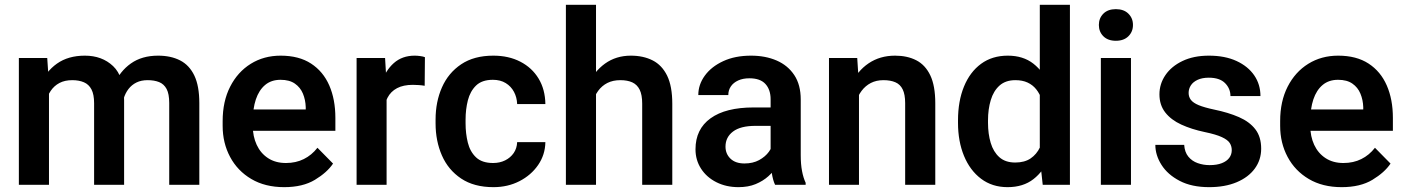

<svg xmlns="http://www.w3.org/2000/svg" viewBox="-20 -770 5853 800"><path d="M184.1 0H58.6V-528.3H176.8L184.1 -420.4ZM123 -282.2Q123 -356.4 146.7 -414.1Q170.4 -471.7 217.3 -504.9Q264.2 -538.1 333.5 -538.1Q405.3 -538.1 451.2 -494.6Q497.1 -451.2 497.1 -352.1V0H372.1V-339.8Q372.1 -376.5 361.1 -397.5Q350.1 -418.5 329.6 -427.2Q309.1 -436 281.2 -436Q250 -436 227.8 -424.3Q205.6 -412.6 191.4 -391.6Q177.2 -370.6 170.7 -342.8Q164.1 -314.9 164.1 -282.7ZM432.6 -297.9Q432.6 -363.8 456.1 -418.5Q479.5 -473.1 525.4 -505.6Q571.3 -538.1 638.7 -538.1Q691.9 -538.1 730.5 -518.3Q769 -498.5 789.8 -455.1Q810.5 -411.6 810.5 -340.3V0H685.1V-340.8Q685.1 -378.9 674.1 -399.4Q663.1 -419.9 642.8 -428Q622.6 -436 595.2 -436Q568.4 -436 548.6 -426.3Q528.8 -416.5 515.4 -399.2Q502 -381.8 495.1 -358.6Q488.3 -335.4 488.3 -308.6Z M1164.1 9.8Q1084.5 9.8 1027.1 -24.2Q969.7 -58.1 938.7 -116.2Q907.7 -174.3 907.7 -245.6V-265.6Q907.7 -347.7 939 -408.9Q970.2 -470.2 1024.9 -504.2Q1079.6 -538.1 1149.4 -538.1Q1225.6 -538.1 1276.1 -505.1Q1326.7 -472.2 1352.1 -413.8Q1377.4 -355.5 1377.4 -278.8V-225.1H966.8V-314H1253.9V-323.7Q1252.9 -354 1242.2 -379.9Q1231.4 -405.8 1208.7 -421.6Q1186 -437.5 1148.9 -437.5Q1110.4 -437.5 1084.7 -416Q1059.1 -394.5 1046.1 -356Q1033.2 -317.4 1033.2 -265.6V-245.6Q1033.2 -201.7 1049.6 -166.5Q1065.9 -131.3 1096.9 -111.1Q1127.9 -90.8 1171.4 -90.8Q1212.9 -90.8 1245.8 -107.2Q1278.8 -123.5 1302.7 -154.3L1367.7 -88.4Q1342.8 -51.3 1292.2 -20.8Q1241.7 9.8 1164.1 9.8Z M1590.8 0H1465.8V-528.3H1584.5L1590.8 -421.9ZM1749.5 -412.6Q1738.3 -414.6 1725.3 -415.5Q1712.4 -416.5 1700.2 -416.5Q1660.6 -416.5 1634.3 -402.6Q1607.9 -388.7 1594.5 -362.5Q1581.1 -336.4 1578.6 -300.3L1550.8 -302.2Q1550.8 -369.1 1568.4 -422.6Q1585.9 -476.1 1620.8 -507.1Q1655.8 -538.1 1708 -538.1Q1718.3 -538.1 1731 -536.4Q1743.7 -534.7 1750.5 -531.7Z M2036.1 9.8Q1955.1 9.8 1901.4 -26.1Q1847.7 -62 1821.3 -122.3Q1794.9 -182.6 1794.9 -255.9V-272Q1794.9 -345.7 1821.5 -406Q1848.1 -466.3 1901.6 -502.2Q1955.1 -538.1 2035.6 -538.1Q2099.6 -538.1 2148.2 -512.9Q2196.8 -487.8 2224.1 -442.6Q2251.5 -397.5 2252.4 -336.4H2134.8Q2133.8 -364.3 2121.6 -387.2Q2109.4 -410.2 2087.2 -423.8Q2064.9 -437.5 2033.7 -437.5Q1988.3 -437.5 1963.6 -413.6Q1939 -389.6 1929.4 -351.8Q1919.9 -314 1919.9 -272V-255.9Q1919.9 -213.9 1929.2 -176Q1938.5 -138.2 1963.4 -114.5Q1988.3 -90.8 2034.7 -90.8Q2062.5 -90.8 2084.7 -101.8Q2106.9 -112.8 2120.4 -132.3Q2133.8 -151.9 2134.8 -177.7H2252.4Q2251.5 -125 2222.2 -82.5Q2192.9 -40 2144.3 -15.1Q2095.7 9.8 2036.1 9.8Z M2463.4 0H2337.9V-750H2463.4ZM2402.8 -282.2Q2403.3 -356.4 2429 -414.1Q2454.6 -471.7 2500.7 -504.9Q2546.9 -538.1 2608.4 -538.1Q2660.6 -538.1 2699.5 -518.3Q2738.3 -498.5 2759.8 -454.6Q2781.2 -410.6 2781.2 -337.4V0H2655.8V-338.4Q2655.8 -375 2645.3 -396.2Q2634.8 -417.5 2614.5 -426.8Q2594.2 -436 2564.9 -436Q2533.7 -436 2510.7 -424.3Q2487.8 -412.6 2472.4 -391.6Q2457 -370.6 2449.5 -342.8Q2441.9 -314.9 2441.9 -282.7Z M3190.9 -356.4Q3190.9 -396.5 3169.2 -420.2Q3147.5 -443.8 3102.5 -443.8Q3075.7 -443.8 3055.9 -434.8Q3036.1 -425.8 3025.4 -410.2Q3014.6 -394.5 3014.6 -374H2889.6Q2889.6 -417.5 2916.7 -454.8Q2943.8 -492.2 2993.2 -515.1Q3042.5 -538.1 3109.4 -538.1Q3169.4 -538.1 3216.1 -517.8Q3262.7 -497.6 3289.6 -457Q3316.4 -416.5 3316.4 -355.5V-124Q3316.4 -85.4 3321.8 -57.4Q3327.1 -29.3 3336.9 -8.3V0H3209.5Q3200.2 -19.5 3195.6 -50.3Q3190.9 -81.1 3190.9 -110.8ZM3209 -245.6H3127.9Q3065.4 -245.6 3034.2 -221.9Q3002.9 -198.2 3002.9 -159.2Q3002.9 -128.9 3023.7 -108.9Q3044.4 -88.9 3082 -88.9Q3117.2 -88.9 3143.1 -103Q3168.9 -117.2 3183.6 -137.5Q3198.2 -157.7 3198.7 -175.8L3237.3 -120.1Q3231 -100.6 3217.3 -78.1Q3203.6 -55.7 3181.4 -35.6Q3159.2 -15.6 3128.4 -2.9Q3097.7 9.8 3057.1 9.8Q3005.9 9.8 2965.1 -10.7Q2924.3 -31.2 2901.1 -67.1Q2877.9 -103 2877.9 -147.9Q2877.9 -231.9 2940.7 -277.1Q3003.4 -322.3 3120.1 -322.3H3209Z M3559.1 0H3434.1V-528.3H3551.8L3559.1 -415.5ZM3499 -282.2Q3499.5 -359.4 3525.6 -416.7Q3551.8 -474.1 3599.1 -506.1Q3646.5 -538.1 3709.5 -538.1Q3760.3 -538.1 3797.9 -518.8Q3835.4 -499.5 3856.2 -456.1Q3877 -412.6 3877 -339.4V0H3751.5V-340.3Q3751.5 -376.5 3741.2 -397.5Q3731 -418.5 3710.7 -427.2Q3690.4 -436 3661.1 -436Q3631.3 -436 3608.6 -424.3Q3585.9 -412.6 3570.1 -391.6Q3554.2 -370.6 3546.1 -342.8Q3538.1 -314.9 3538.1 -282.7Z M4178.2 9.8Q4114.3 9.8 4067.9 -25.1Q4021.5 -60.1 3996.6 -120.6Q3971.7 -181.2 3971.7 -258.3V-268.6Q3971.7 -348.6 3996.6 -409.4Q4021.5 -470.2 4067.9 -504.2Q4114.3 -538.1 4179.2 -538.1Q4243.2 -538.1 4285.9 -504.6Q4328.6 -471.2 4353.3 -412.4Q4377.9 -353.5 4386.2 -276.4V-247.6Q4377.9 -173.3 4353.5 -115.2Q4329.1 -57.1 4286.1 -23.7Q4243.2 9.8 4178.2 9.8ZM4210 -92.8Q4249 -92.8 4274.2 -109.9Q4299.3 -127 4313.2 -156.2Q4327.1 -185.5 4332 -222.7V-300.8Q4329.1 -330.1 4320.6 -355Q4312 -379.9 4297.6 -397.9Q4283.2 -416 4261.7 -426Q4240.2 -436 4210.9 -436Q4169.9 -436 4144.8 -413.6Q4119.6 -391.1 4108.2 -353Q4096.7 -314.9 4096.7 -268.6V-258.3Q4096.7 -212.4 4107.9 -174.8Q4119.1 -137.2 4144 -115Q4168.9 -92.8 4210 -92.8ZM4324.7 0 4312.5 -111.8V-750H4438V0Z M4629.4 -731.9Q4662.6 -731.9 4681.6 -713.1Q4700.7 -694.3 4700.7 -666Q4700.7 -637.7 4681.6 -618.9Q4662.6 -600.1 4629.4 -600.1Q4596.2 -600.1 4577.4 -618.9Q4558.6 -637.7 4558.6 -666Q4558.6 -694.3 4577.4 -713.1Q4596.2 -731.9 4629.4 -731.9ZM4692.4 0H4566.9V-528.3H4692.4Z M5018.1 9.8Q4945.3 9.8 4895.3 -16.4Q4845.2 -42.5 4819.6 -83Q4793.9 -123.5 4793.9 -166.5H4914.1Q4916 -136.2 4931.4 -117.4Q4946.8 -98.6 4970.5 -90.3Q4994.1 -82 5020 -82Q5050.3 -82 5070.8 -90.1Q5091.3 -98.1 5101.8 -112.1Q5112.3 -126 5112.3 -144.5Q5112.3 -161.1 5103.8 -174.3Q5095.2 -187.5 5071 -198.7Q5046.9 -210 5000 -219.7Q4944.3 -231.4 4901.9 -251Q4859.4 -270.5 4835.2 -301.5Q4811 -332.5 4811 -377Q4811 -420.4 4835.9 -457Q4860.8 -493.7 4907.2 -515.9Q4953.6 -538.1 5017.1 -538.1Q5084 -538.1 5132.1 -515.9Q5180.2 -493.7 5206.1 -455.8Q5231.9 -418 5231.9 -369.6H5106.9Q5106.9 -400.9 5084.5 -423.6Q5062 -446.3 5016.6 -446.3Q4989.3 -446.3 4970.2 -437.5Q4951.2 -428.7 4941.9 -414.3Q4932.6 -399.9 4932.6 -382.8Q4932.6 -366.2 4942.1 -353.8Q4951.7 -341.3 4974.6 -331.8Q4997.6 -322.3 5038.6 -313.5Q5098.1 -301.3 5142.3 -282Q5186.5 -262.7 5210.7 -231.2Q5234.9 -199.7 5234.9 -150.4Q5234.9 -104 5208.3 -67.6Q5181.6 -31.2 5132.8 -10.7Q5084 9.8 5018.1 9.8Z M5570.3 9.8Q5490.7 9.8 5433.3 -24.2Q5376 -58.1 5345 -116.2Q5314 -174.3 5314 -245.6V-265.6Q5314 -347.7 5345.2 -408.9Q5376.5 -470.2 5431.2 -504.2Q5485.8 -538.1 5555.7 -538.1Q5631.8 -538.1 5682.4 -505.1Q5732.9 -472.2 5758.3 -413.8Q5783.7 -355.5 5783.7 -278.8V-225.1H5373V-314H5660.2V-323.7Q5659.2 -354 5648.4 -379.9Q5637.7 -405.8 5615 -421.6Q5592.3 -437.5 5555.2 -437.5Q5516.6 -437.5 5491 -416Q5465.3 -394.5 5452.4 -356Q5439.5 -317.4 5439.5 -265.6V-245.6Q5439.5 -201.7 5455.8 -166.5Q5472.2 -131.3 5503.2 -111.1Q5534.2 -90.8 5577.6 -90.8Q5619.1 -90.8 5652.1 -107.2Q5685.1 -123.5 5709 -154.3L5773.9 -88.4Q5749 -51.3 5698.5 -20.8Q5647.9 9.8 5570.3 9.8Z"/></svg>

Font: Heebo SemiBold
Style: Regular
Weight: 600
Designer: Oded Ezer
Foundry: Ezer Type House
Version: Version 3.100